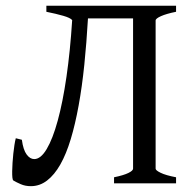

<svg xmlns="http://www.w3.org/2000/svg" viewBox="-20 -635 664 665"><path d="M284.7 -571.3Q279.8 -486.3 272 -410.4Q264.2 -334.5 252.4 -269.8Q240.7 -205.1 225.1 -153.3Q209.5 -101.6 189 -65.4Q168.5 -29.3 143.1 -9.8Q117.7 9.8 86.9 9.8Q67.4 9.8 51.8 2.9Q36.1 -3.9 26.4 -9.8Q23.9 -11.2 22.9 -20Q22 -28.8 22.2 -42Q22.5 -55.2 23.4 -71Q24.4 -86.9 26.1 -102.8Q27.8 -118.7 30 -132.8Q32.2 -147 34.7 -156.2L55.7 -150.9Q60.5 -115.7 72.3 -99.9Q84 -84 98.6 -84Q121.1 -84 141.8 -118.9Q162.6 -153.8 179.9 -217Q197.3 -280.3 210.2 -368.9Q223.1 -457.5 230 -565.4Q223.6 -573.2 199 -580.3Q174.3 -587.4 140.6 -594.2V-615.2H589.8V-594.2Q556.2 -587.4 537.6 -579.1Q519 -570.8 519 -564V-50.8Q519 -44.9 536.6 -36.4Q554.2 -27.8 589.8 -21V0H375V-21Q408.2 -27.8 424.6 -35.9Q440.9 -43.9 440.9 -50.8V-571.3Z"/></svg>

Font: Gentium Unicode
Style: Regular
Weight: 400
Version: Version 1.009